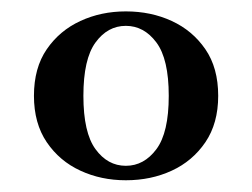

<svg xmlns="http://www.w3.org/2000/svg" viewBox="-20 -602 436 332"><path d="M197.6 -290.3Q154.8 -290.3 119 -306.9Q83.1 -323.4 60.9 -356Q38.7 -388.7 38.7 -436.3Q38.7 -484.7 60.9 -516.9Q83.1 -549.2 119 -565.7Q154.8 -582.3 197.6 -582.3Q241.1 -582.3 277 -565.7Q312.9 -549.2 335.1 -516.9Q357.3 -484.7 357.3 -436.3Q357.3 -388.7 335.1 -356Q312.9 -323.4 277 -306.9Q241.1 -290.3 197.6 -290.3ZM197.6 -315.3Q229 -315.3 250.4 -344Q271.8 -372.6 271.8 -436.3Q271.8 -500 250.4 -528.6Q229 -557.3 197.6 -557.3Q166.1 -557.3 145.2 -528.6Q124.2 -500 124.2 -436.3Q124.2 -372.6 145.2 -344Q166.1 -315.3 197.6 -315.3Z"/></svg>

Font: Playfair 5pt SemiExpanded Light SemiBold
Style: Regular
Weight: 600
Version: Version 2.001;gftools[0.9.30]